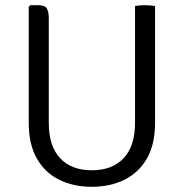

<svg xmlns="http://www.w3.org/2000/svg" viewBox="-20 -706 706 738"><path d="M576 -233Q576 -151.5 544.8 -97Q513.5 -42.5 458.5 -15.2Q403.5 12 332.5 12Q262 12 207.2 -15.2Q152.5 -42.5 121.5 -97Q90.5 -151.5 90.5 -233V-680L96.5 -686H127.5Q152.5 -686 160 -673.5Q167.5 -661 167.5 -636.5V-234Q167.5 -144.5 211 -98Q254.5 -51.5 333 -51.5Q411.5 -51.5 455.2 -98Q499 -144.5 499 -234V-683Q506.5 -684.5 516.5 -685.2Q526.5 -686 536.5 -686Q547 -686 557.2 -685.2Q567.5 -684.5 576 -683Z"/></svg>

Font: Signika SC
Style: Regular
Weight: 300
Designer: Anna Giedryś
Foundry: Anna Giedryś
Version: Version 2.000